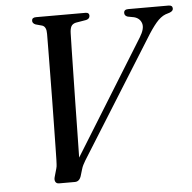

<svg xmlns="http://www.w3.org/2000/svg" viewBox="-51 -751 804 802"><g transform="rotate(-5 351.0 -350.0)"><path d="M497.5 -685Q497.5 -700 515.5 -700H685Q701.5 -700 701.5 -686Q701.5 -675.5 686.5 -670L669 -664.5Q648.5 -656.5 629 -633.5Q609.5 -610.5 585.5 -571L282 -85.5Q276.5 -76 272.2 -67.8Q268 -59.5 265.5 -50.5L258 -25.5Q251 0 231 0H164.5Q153.5 0 149.2 -8.5Q145 -17 149 -29.5L158.5 -63Q161 -71.5 161.2 -81.5Q161.5 -91.5 162 -100.5Q162.5 -114 163 -150.8Q163.5 -187.5 164.5 -239Q165.5 -290.5 166.2 -347.8Q167 -405 167.5 -460Q168 -515 168.5 -559Q169 -603 169 -626.5Q169.5 -656.5 152 -662.5L124.5 -670Q111.5 -675.5 111.5 -686Q111.5 -700 129 -700H337Q352 -700 352 -687Q352 -674 337 -670L292.5 -662.5Q278.5 -659 273.2 -649Q268 -639 267.5 -620.5Q266.5 -595.5 265.8 -550.8Q265 -506 263.8 -449.2Q262.5 -392.5 261.5 -330.8Q260.5 -269 259.5 -209.5Q258.5 -150 257.5 -100L553.5 -578Q575.5 -613.5 568.5 -635.5Q561.5 -657.5 537 -664L510.5 -669Q497.5 -673.5 497.5 -685Z"/></g></svg>

Font: Fraunces 144pt S050
Style: Italic
Weight: 400
Italic angle: -16°
Version: Version 1.000; ttfautohint (v1.8.3)